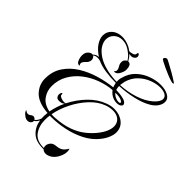

<svg xmlns="http://www.w3.org/2000/svg" viewBox="-285 -907 1278 1278"><g transform="rotate(45 354.0 -268.5)"><path d="M388 241Q370 241 358 229Q287 231 250.5 197Q214 163 206 110Q202 119 195.5 127Q189 135 179 141Q181 152 172 161.5Q163 171 148 171Q140 171 131 168Q123 165 109 153Q95 141 92 126Q96 128 102.5 132.5Q109 137 117 137H119Q124 137 130 134Q136 131 140 127Q143 125 147.5 123Q152 121 156 121Q162 121 169 126Q173 128 177 134Q195 121 204 94Q203 81 203.5 67.5Q204 54 206 40Q114 33 73 -10Q32 -53 32 -110Q32 -179 66 -229.5Q100 -280 154.5 -313.5Q209 -347 272.5 -365.5Q336 -384 395 -390Q392 -398 389.5 -406.5Q387 -415 386 -423Q334 -423 287 -430Q240 -437 208 -452Q202 -454 195.5 -455Q189 -456 182 -456Q163 -456 150 -445Q165 -436 165 -416Q165 -410 162 -402Q158 -391 151.5 -385Q145 -379 140 -374Q136 -370 132 -363Q128 -356 128 -349Q128 -341 135 -335Q133 -333 129 -333Q114 -333 105.5 -353Q97 -373 97 -394Q97 -421 113.5 -436Q130 -451 144 -447Q156 -461 173 -464Q176 -465 179 -465Q182 -465 185 -465Q141 -494 121 -525.5Q101 -557 101 -585Q101 -622 129 -646.5Q157 -671 200 -671Q216 -671 234 -667Q252 -663 271 -654Q279 -650 286 -645.5Q293 -641 299 -636Q311 -634 329 -640Q347 -646 347 -658V-660Q347 -667 351.5 -668.5Q356 -670 359 -666Q366 -659 366 -649Q366 -634 347 -624Q341 -621 332 -621Q321 -621 313 -624Q330 -607 343 -583Q361 -583 367.5 -569Q374 -555 374 -535Q374 -517 362 -494.5Q350 -472 335 -469Q334 -469 332.5 -468.5Q331 -468 330 -468Q324 -468 322 -472Q333 -476 333 -489Q333 -499 327 -509Q323 -516 318.5 -524.5Q314 -533 314 -547Q314 -561 322 -570Q330 -579 337 -581Q326 -601 305.5 -618.5Q285 -636 264 -646Q251 -652 238.5 -654.5Q226 -657 215 -657Q180 -657 157 -635Q134 -613 134 -581Q134 -556 150.5 -529Q167 -502 204 -478Q239 -456 286 -444.5Q333 -433 385 -432Q383 -455 389 -473Q403 -527 439 -560.5Q475 -594 520 -610Q565 -626 606 -626Q650 -626 679 -610Q708 -594 708 -565Q708 -543 692.5 -520Q677 -497 647 -480Q604 -455 542 -441Q480 -427 416 -424Q416 -409 421 -392H422Q434 -392 454.5 -390Q475 -388 494 -382.5Q513 -377 521 -366Q525 -360 525 -356Q525 -347 514.5 -339.5Q504 -332 484 -332Q470 -332 457 -336Q440 -341 427 -351Q414 -361 404 -374Q351 -370 297 -350Q243 -330 198.5 -295.5Q154 -261 126.5 -213Q99 -165 99 -106Q99 -60 125.5 -23.5Q152 13 208 24Q213 -3 222 -31Q231 -59 244 -86Q243 -85 241.5 -84Q240 -83 239 -81Q226 -71 203 -71Q186 -71 179 -80.5Q172 -90 172 -100Q172 -113 178 -120Q181 -123 183 -123Q186 -123 186 -112Q186 -102 202 -95.5Q218 -89 232 -89Q239 -89 242 -90Q244 -91 245 -91Q246 -91 247 -92Q279 -156 329 -208Q379 -260 440 -282Q472 -294 502 -294Q552 -294 587 -266.5Q622 -239 622 -192Q622 -170 611 -143Q600 -116 577 -87Q540 -41 483.5 -12.5Q427 16 364 29Q301 42 243 42H229Q226 63 226 84Q226 142 256 182.5Q286 223 354 222Q350 215 350 205Q350 188 362.5 172.5Q375 157 399 155Q439 152 456 133.5Q473 115 477 105Q480 110 481 116.5Q482 123 482 129Q482 148 474.5 166.5Q467 185 461 194Q445 219 425 230Q405 241 388 241ZM416 -433Q484 -436 546.5 -456.5Q609 -477 649 -512Q685 -544 685 -571Q684 -591 664.5 -601Q645 -611 616 -611Q582 -611 542 -596Q502 -581 469 -549.5Q436 -518 422 -469Q418 -451 416 -433ZM488 -346Q502 -346 502 -353Q502 -360 485 -367.5Q468 -375 430 -375Q444 -356 472 -348Q477 -347 480.5 -346.5Q484 -346 488 -346ZM231 27Q249 29 269 27Q338 22 388.5 3.5Q439 -15 474.5 -43Q510 -71 535 -102Q560 -133 571.5 -160Q583 -187 583 -209Q583 -242 561 -261Q539 -280 503 -280Q490 -280 475 -277.5Q460 -275 444 -269Q392 -250 347.5 -202.5Q303 -155 272.5 -94Q242 -33 231 27ZM652 -689Q648 -689 630.5 -694.5Q613 -700 590.5 -709.5Q568 -719 546 -729Q524 -739 509 -747.5Q494 -756 494 -760Q494 -767 500 -772Q506 -777 512 -778Q518 -779 539 -767Q560 -755 601 -733Q610 -728 624.5 -719Q639 -710 650.5 -702.5Q662 -695 662 -693Q662 -690 652 -689Z"/></g></svg>

Font: Fleur De Leah
Style: Regular
Weight: 400
Designer: Robert E. Leuschke
Foundry: Robert E. Leuschke
Version: Version 1.010; ttfautohint (v1.8.3)